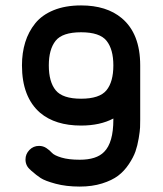

<svg xmlns="http://www.w3.org/2000/svg" viewBox="-20 -670 600 708"><path d="M398 -429Q398 -488 373 -519.5Q348 -551 279 -551Q210 -551 185 -519.5Q160 -488 160 -429Q160 -368 185.5 -337Q211 -306 279 -306Q347 -306 372.5 -337Q398 -368 398 -429ZM61 -429Q61 -475 73 -514Q85 -553 110 -584Q135 -615 178 -632.5Q221 -650 279 -650Q373 -650 429 -603Q497 -546 497 -429V-229Q497 -213 496.5 -200Q496 -187 491.5 -160Q487 -133 479.5 -111.5Q472 -90 455 -64.5Q438 -39 415.5 -22Q393 -5 356.5 6.5Q320 18 274 18Q224 18 185 7.5Q146 -3 130 -13.5Q114 -24 96 -40Q93 -42 93 -43Q74 -58 74 -82Q74 -102 88.5 -117Q103 -132 124 -132Q139 -132 151 -124Q163 -116 171.5 -106.5Q180 -97 206.5 -89Q233 -81 274 -81Q336 -81 364 -110Q398 -144 398 -229V-233Q349 -207 279 -207Q184 -207 128 -254Q61 -312 61 -429Z"/></svg>

Font: Brass Mono
Style: Bold
Weight: 700
Monospace: yes
Version: Version 1.100; ttfautohint (v1.8.3) -l 8 -r 50 -G 200 -x 14 